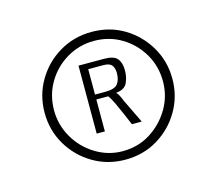

<svg xmlns="http://www.w3.org/2000/svg" viewBox="-58 -661 512 453"><g transform="rotate(-15 198.0 -435.0)"><path d="M198 -279Q155 -279 119.5 -300Q84 -321 63 -356.5Q42 -392 42 -435Q42 -478 63 -513.5Q84 -549 119.5 -570Q155 -591 198 -591Q242 -591 277 -570Q312 -549 333 -513.5Q354 -478 354 -435Q354 -392 333 -356.5Q312 -321 277 -300Q242 -279 198 -279ZM197 -300Q235 -300 265 -319Q295 -338 313 -368.5Q331 -399 331 -435Q331 -472 313 -502.5Q295 -533 265 -551Q235 -569 198 -569Q162 -569 131.5 -551Q101 -533 83 -502.5Q65 -472 65 -435Q65 -399 83 -368Q101 -337 131.5 -318.5Q162 -300 197 -300ZM148 -356V-522H211Q234 -522 242.5 -512Q251 -502 251 -483Q251 -466 244.5 -452.5Q238 -439 217 -437Q220 -435 224 -427.5Q228 -420 229 -416L258 -356H234Q229 -368 222.5 -383Q216 -398 209.5 -412Q203 -426 197 -434H168V-356ZM168 -446H193Q216 -446 223.5 -455.5Q231 -465 231 -482Q231 -494 225.5 -501Q220 -508 205 -508H168Z"/></g></svg>

Font: Alumni Sans Medium
Style: Regular
Weight: 500
Designer: Robert E. Leuschke
Foundry: Robert E. Leuschke
Version: Version 1.018